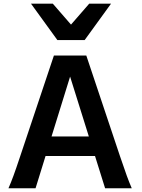

<svg xmlns="http://www.w3.org/2000/svg" viewBox="-20 -1011 765 1031"><path d="M170.9 0H25.4Q38.6 -29.8 52.2 -66.9Q65.9 -104 88.9 -173.3L269.5 -712.9H443.4L624 -173.3Q647 -105 660.9 -67.1Q674.8 -29.3 687.5 0H544.4L490.2 -173.3H224.6ZM457 -278.3 356.4 -599.6 256.8 -278.3ZM459 -991.2H576.2L434.6 -795.9H288.1L146.5 -991.2H263.7L361.3 -878.9Z"/></svg>

Font: Andika
Style: Bold
Weight: 700
Designer: Victor Gaultney, Annie Olsen, Julie Remington, Don Collingsworth, Eric Hays, Becca Hirsbrunner
Foundry: SIL International
Version: Version 6.101